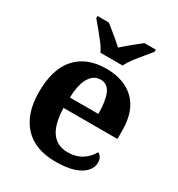

<svg xmlns="http://www.w3.org/2000/svg" viewBox="-183 -884 937 1012"><g transform="rotate(30 285.5 -378.0)"><path d="M306 10Q179 10 113 -62.5Q47 -135 47 -265Q47 -406 112 -477.5Q177 -549 295 -549Q404 -549 466.5 -488Q529 -427 529 -308V-257H201Q204 -157 238.5 -111Q273 -65 335 -65Q387 -65 423 -88.5Q459 -112 476 -146Q490 -139 496.5 -126.5Q503 -114 503 -97Q503 -69 482 -44.5Q461 -20 417.5 -5Q374 10 306 10ZM376 -321Q376 -398 358 -441Q340 -484 297 -484Q255 -484 230 -442.5Q205 -401 203 -321ZM224 -606Q214 -629 193.5 -655.5Q173 -682 151.5 -708Q130 -734 114 -753V-766H183Q197 -755 216.5 -739Q236 -723 256 -706.5Q276 -690 291 -676Q306 -690 326 -706.5Q346 -723 366 -739Q386 -755 400 -766H469V-753Q454 -734 432 -708Q410 -682 390 -655.5Q370 -629 359 -606Z"/></g></svg>

Font: Noto Serif Tamil
Style: Bold
Weight: 700
Designer: Indian Type Foundry, Tom Grace, and the Monotype Design Team
Foundry: Monotype Imaging Inc.
Version: Version 2.003